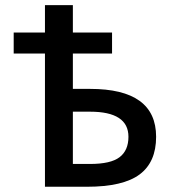

<svg xmlns="http://www.w3.org/2000/svg" viewBox="-20 -711 648 732"><path d="M257.8 -372.1H323.2Q575.2 -372.1 575.2 -189.5Q575.2 -92.8 512.2 -45.9Q449.2 1 311.5 1H151.4V-506.8H32.2V-586.9H151.4V-691.4H257.8V-586.9H407.2V-506.8H257.8ZM257.8 -85.9H323.2Q402.3 -85.9 436 -111.8Q469.7 -137.7 469.7 -189.5Q469.7 -285.2 323.2 -285.2H257.8Z"/></svg>

Font: Gen Shin Gothic Medium
Style: Regular
Weight: 500
Designer: [Source Han Sans]
Ryoko NISHIZUKA  (kana & ideographs); Paul D. Hunt (Latin, Greek & Cyrillic); Wenlong ZHANG  (bopomofo
Version: Version 1.002.20150607